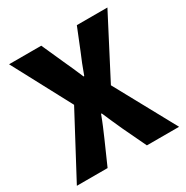

<svg xmlns="http://www.w3.org/2000/svg" viewBox="-170 -887 996 1028"><g transform="rotate(-30 328.5 -372.5)"><path d="M13 0H203L267 -145C284 -184 301 -223 318 -269H322C342 -223 359 -184 377 -145L446 0H645L440 -375L632 -745H443L389 -611C374 -576 358 -537 341 -489H337C316 -537 300 -576 283 -611L223 -745H24L217 -383Z"/></g></svg>

Font: Noto Sans KR Black
Style: Regular
Weight: 900
Designer: Ryoko NISHIZUKA 西塚涼子 (kana, bopomofo & ideographs); Paul D. Hunt (Latin, Greek & Cyrillic); Sandoll Communications 산돌커뮤니
Foundry: Adobe
Version: Version 2.004;hotconv 1.0.118;makeotfexe 2.5.65603